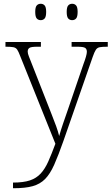

<svg xmlns="http://www.w3.org/2000/svg" viewBox="-20 -759 592 1019"><path d="M49 210Q104 210 138.5 198.5Q173 187 196 162Q219 137 236.5 97.5Q254 58 274 4L87 -462Q78 -486 71 -496Q64 -506 51 -508.5Q38 -511 12 -511H9V-536H197V-511H176Q146 -511 136.5 -505Q127 -499 127 -485Q127 -475 133.5 -459Q140 -443 154 -407L229 -216Q240 -187 253.5 -153.5Q267 -120 278 -89.5Q289 -59 294 -37Q303 -69 314.5 -102.5Q326 -136 341 -179L423 -419Q431 -440 436 -457.5Q441 -475 441 -484Q441 -499 431.5 -505Q422 -511 391 -511H360V-536H552V-511H549Q523 -511 509.5 -508.5Q496 -506 488.5 -494.5Q481 -483 472 -457L317 -12Q290 65 268 114.5Q246 164 219.5 191Q193 218 153.5 229Q114 240 52 240H49ZM363 -652Q350 -652 342 -661Q334 -670 334 -696Q334 -721 342 -730Q350 -739 363 -739Q376 -739 384 -730Q392 -721 392 -696Q392 -670 384 -661Q376 -652 363 -652ZM196 -652Q183 -652 175 -661Q167 -670 167 -696Q167 -721 175 -730Q183 -739 196 -739Q209 -739 217 -730Q225 -721 225 -696Q225 -670 217 -661Q209 -652 196 -652Z"/></svg>

Font: Noto Serif Thai ExtraLight
Style: Regular
Weight: 250
Version: Version 2.001